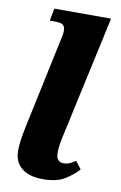

<svg xmlns="http://www.w3.org/2000/svg" viewBox="-87 -810 548 870"><g transform="rotate(10 187.0 -375.0)"><path d="M174 10Q110 10 75.5 -18Q41 -46 41 -98Q41 -118 44.5 -145Q48 -172 57 -215L143 -620Q146 -633 148.5 -646.5Q151 -660 151 -667Q151 -686 142 -694.5Q133 -703 104 -703H80L91 -760H352L232 -209Q225 -178 222 -158.5Q219 -139 219 -119Q219 -77 254 -77Q268 -77 280 -82Q292 -87 308 -98L335 -63Q310 -35 273 -12.5Q236 10 174 10Z"/></g></svg>

Font: Noto Serif ExtraBold
Style: Italic
Weight: 800
Italic angle: -12°
Designer: Monotype Design Team
Foundry: Monotype Imaging Inc.
Version: Version 2.013